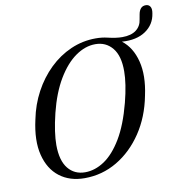

<svg xmlns="http://www.w3.org/2000/svg" viewBox="-91 -923 974 1021"><g transform="rotate(-10 396.0 -413.0)"><path d="M470.5 -710.5Q504 -710.5 533 -703.5Q578.5 -692.5 611.5 -692.5Q659.5 -692.5 686.5 -713Q713.5 -733.5 718 -769L723 -796.5Q726.5 -816 736.5 -827.2Q746.5 -838.5 764.5 -838Q780 -837.5 787.5 -824.8Q795 -812 790.5 -788.5Q782 -730 733 -696.8Q684 -663.5 605 -669Q659 -627.5 679 -549.2Q699 -471 676 -365Q654.5 -253.5 597.8 -168.8Q541 -84 460.2 -36.2Q379.5 11.5 284.5 11.5Q204 11.5 149.2 -30.8Q94.5 -73 74.8 -152Q55 -231 80 -341.5Q95.5 -419.5 131.5 -486.5Q167.5 -553.5 219.5 -604Q271.5 -654.5 335.5 -682.5Q399.5 -710.5 470.5 -710.5ZM292.5 -19Q346 -19 396.8 -53Q447.5 -87 490.8 -159Q534 -231 564 -346Q577 -396.5 583.2 -437.8Q589.5 -479 589.5 -512Q590 -595.5 555 -638Q520 -680.5 463 -680.5Q408 -680.5 355.5 -643.5Q303 -606.5 260 -534.5Q217 -462.5 191 -358Q178 -305 172 -262.8Q166 -220.5 166 -187.5Q166.5 -103.5 200.8 -61.2Q235 -19 292.5 -19Z"/></g></svg>

Font: Fraunces 144pt S050
Style: Italic
Weight: 400
Italic angle: -16°
Version: Version 1.000; ttfautohint (v1.8.3)